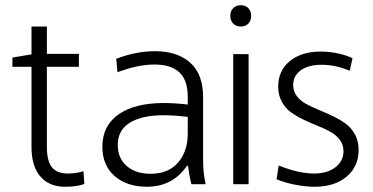

<svg xmlns="http://www.w3.org/2000/svg" viewBox="-20 -708 1435 738"><path d="M101.1 -451.2H27.8V-486.8L101.1 -499V-606H160.2V-501H283.2V-451.2H160.2V-143.1Q160.2 -88.9 179.7 -64.9Q199.2 -41 241.2 -41Q271 -41 300.8 -49.8L304.2 -1Q277.3 9.8 230 9.8Q168.9 9.8 135 -29.8Q101.1 -69.3 101.1 -143.1Z M701.7 -194.8V-258.8Q647.9 -265.1 610.8 -265.1Q525.4 -265.1 479 -236.3Q432.6 -207.5 432.6 -150.9Q432.6 -100.1 467 -70.1Q501.5 -40 558.6 -40Q627.4 -40 664.6 -83.3Q701.7 -126.5 701.7 -194.8ZM701.7 -306.2V-334Q701.7 -400.9 668.9 -430.4Q636.2 -460 573.7 -460Q509.8 -460 431.6 -430.2L426.8 -481.9Q502 -511.2 576.7 -511.2Q661.1 -511.2 710.9 -467.3Q760.7 -423.3 760.7 -334V-91.8Q760.7 -42.5 770.5 0H715.8Q707.5 -32.2 702.6 -70.8H698.7Q643.6 9.8 544.4 9.8Q467.8 9.8 420.7 -31.2Q373.5 -72.3 373.5 -144Q373.5 -225.1 436 -268.6Q498.5 -312 609.9 -312Q653.3 -312 701.7 -306.2Z M876.5 0V-500H935.5V0ZM905.3 -688Q923.3 -688 934.3 -676.8Q945.3 -665.5 945.3 -647Q945.3 -628.4 934.3 -617.2Q923.3 -606 905.3 -606Q887.7 -606 876.5 -617.2Q865.2 -628.4 865.2 -647Q865.2 -665.5 876.5 -676.8Q887.7 -688 905.3 -688Z M1106.9 -380.9Q1106.9 -356.9 1120.8 -338.6Q1134.8 -320.3 1157 -308.3Q1179.2 -296.4 1205.8 -285.4Q1232.4 -274.4 1259.3 -261.7Q1286.1 -249 1308.3 -232.9Q1330.6 -216.8 1344.5 -191.2Q1358.4 -165.5 1358.4 -131.8Q1358.4 -67.9 1312.3 -29.1Q1266.1 9.8 1189.9 9.8Q1155.3 9.8 1114.5 2Q1073.7 -5.9 1043 -19L1051.3 -71.8Q1128.4 -41 1187 -41Q1237.8 -41 1269 -64.9Q1300.3 -88.9 1300.3 -127Q1300.3 -151.4 1286.4 -170.2Q1272.5 -189 1250.5 -201.2Q1228.5 -213.4 1201.7 -224.1Q1174.8 -234.9 1147.9 -247.6Q1121.1 -260.3 1099.1 -275.9Q1077.1 -291.5 1063.2 -316.9Q1049.3 -342.3 1049.3 -375Q1049.3 -436.5 1094 -473.1Q1138.7 -509.8 1213.4 -509.8Q1246.6 -509.8 1280.3 -502.4Q1314 -495.1 1335 -483.9L1324.2 -436Q1270.5 -459 1216.3 -459Q1165 -459 1136 -437.7Q1106.9 -416.5 1106.9 -380.9Z"/></svg>

Font: LT Hoop Light
Style: Regular
Weight: 300
Designer: Daniel Lyons
Foundry: LyonsType
Version: Version 1.000